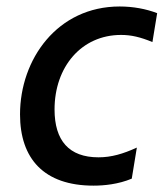

<svg xmlns="http://www.w3.org/2000/svg" viewBox="-20 -573 519 604"><path d="M274.1 11C307.5 11 352.3 6.7 394.5 -11L410.5 -108.7C366.8 -88.8 330.3 -78.1 289.8 -78.1C197.1 -78.1 151.6 -130.7 151.6 -228.7C151.6 -362.2 235.8 -463.1 360.8 -463.1C393.1 -463.1 421.5 -456.3 459.5 -440.7L474.4 -531.6C439.3 -545.1 398.4 -552.6 356.5 -552.6C160.2 -552.6 43 -386.4 43 -213.1C43 -73.9 118.3 11 274.1 11Z"/></svg>

Font: TID UI Medium
Style: Italic
Weight: 500
Italic angle: -9.39999°
Designer: The TID Project Authors
Foundry: Bakken & Bæck
Version: Version 1.001;hotconv 1.0.109;makeotfexe 2.5.65596